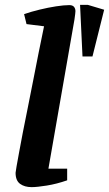

<svg xmlns="http://www.w3.org/2000/svg" viewBox="-20 -759 448 789"><path d="M319 -527 309 -739H341L408 -719L360 -527ZM110 10Q81 10 62.5 -3.5Q44 -17 44 -49Q44 -53 48 -75Q52 -97 58.5 -133Q65 -169 74 -215.5Q83 -262 94 -315.5Q105 -369 116 -426.5Q127 -484 138.5 -541Q150 -598 161 -651L89 -660L79 -701Q108 -711 143 -719.5Q178 -728 210.5 -733Q243 -738 265 -738Q278 -738 284 -731Q290 -724 290 -713Q290 -710 289 -701.5Q288 -693 286 -679L179 -66H256V-18Q213 -3 172.5 3.5Q132 10 110 10Z"/></svg>

Font: Manuale
Style: Bold Italic
Weight: 700
Italic angle: -11°
Version: Version 1.002